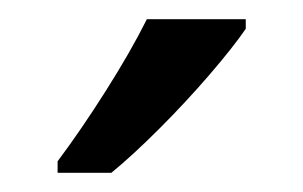

<svg xmlns="http://www.w3.org/2000/svg" viewBox="-20 -786 316 200"><path d="M236 -756Q223 -737 198.5 -708.5Q174 -680 146 -652Q118 -624 96 -606H40V-618Q64 -650 90 -691Q116 -732 133 -766H236Z"/></svg>

Font: Noto Sans Myanmar SemiCondensed
Style: Regular
Weight: 400
Width: 4
Designer: Monotype Design Team
Foundry: Monotype Imaging Inc.
Version: Version 2.107; ttfautohint (v1.8.4.7-5d5b)